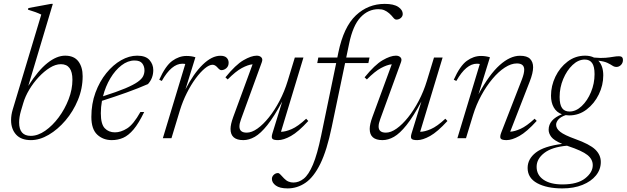

<svg xmlns="http://www.w3.org/2000/svg" viewBox="-20 -730 3310 1014"><path d="M198 -653Q170.5 -666.5 127.5 -679L130 -687.5L249 -709.5H259L129.5 -276.5Q181.5 -358.5 230.5 -397.2Q279.5 -436 324 -436Q371 -436 393.8 -406Q416.5 -376 416.5 -327.5Q416.5 -262.5 391.5 -202Q366.5 -141.5 325.8 -93.8Q285 -46 237.2 -18Q189.5 10 143.5 10Q91.5 10 65 -19.2Q38.5 -48.5 38.5 -95.5Q38.5 -122.5 47 -151ZM90.5 -144Q81 -111 81 -83Q81 -12.5 142.5 -12.5Q180 -12.5 218.8 -39.5Q257.5 -66.5 290 -110.2Q322.5 -154 342.5 -206Q362.5 -258 362.5 -309Q362.5 -391 301.5 -391Q273.5 -391 243.2 -372.2Q213 -353.5 184.5 -323Q156 -292.5 134.5 -256.5Q113 -220.5 103 -186Z M741.5 -138.5Q712.5 -78.5 685.5 -46.5Q658.5 -14.5 630.5 -2.2Q602.5 10 570.5 10Q524.5 10 493.5 -19Q462.5 -48 462.5 -112.5Q462.5 -182 484.2 -241Q506 -300 541.5 -343.8Q577 -387.5 619.5 -411.8Q662 -436 704.5 -436Q749.5 -436 769.5 -413Q789.5 -390 789.5 -360Q789.5 -317 761.5 -286Q710 -263.5 648 -241.2Q586 -219 518.5 -197.5Q512.5 -164.5 512.5 -132Q512.5 -74.5 533.2 -52.8Q554 -31 587 -31Q618 -31 651.2 -51.8Q684.5 -72.5 721.5 -138.5ZM690.5 -410.5Q655 -410.5 621.8 -385Q588.5 -359.5 562.8 -316.5Q537 -273.5 524 -221.5Q598 -245 641.8 -263.5Q685.5 -282 707.2 -297.5Q729 -313 736 -327.8Q743 -342.5 743 -358Q743 -380 731.2 -395.2Q719.5 -410.5 690.5 -410.5Z M958.5 -392Q956 -392.5 952.5 -393Q949 -393.5 943 -393.5Q886 -393.5 834.5 -302.5L821 -309Q854 -382.5 889.8 -408.5Q925.5 -434.5 965 -434.5Q991.5 -434.5 1012 -427.5L959.5 -258Q1002.5 -342 1050.8 -388.8Q1099 -435.5 1144 -435.5Q1166.5 -435.5 1177 -425Q1187.5 -414.5 1187.5 -398.5Q1187.5 -380.5 1175.5 -370Q1163.5 -359.5 1148.5 -359.5Q1141 -359.5 1129.5 -372.5Q1124 -379 1117.2 -383.5Q1110.5 -388 1102.5 -388Q1085 -388 1061.5 -368.5Q1038 -349 1013.2 -315.5Q988.5 -282 966.8 -238.8Q945 -195.5 930.5 -148.5L885.5 0H840Z M1418.5 -25 1470.5 -194Q1427.5 -114 1392 -69.5Q1356.5 -25 1325.8 -7.5Q1295 10 1265 10Q1197.5 10 1197.5 -49Q1197.5 -73 1211.5 -111.5L1314 -390.5Q1289.5 -388 1257 -370.5Q1224.5 -353 1182.5 -310.5L1170.5 -321.5Q1224.5 -388 1265.8 -412Q1307 -436 1336 -436Q1351.5 -436 1360.2 -427Q1369 -418 1362.5 -401L1253 -100.5Q1244.5 -78 1244.5 -62Q1244.5 -29.5 1283 -29.5Q1309.5 -29.5 1339.8 -51Q1370 -72.5 1400.2 -110.2Q1430.5 -148 1456.5 -197.5Q1482.5 -247 1499.5 -303L1537 -426H1582.5L1464 -34Q1487.5 -34 1520.5 -48.2Q1553.5 -62.5 1597 -103L1608 -91Q1555.5 -33.5 1516.5 -11.8Q1477.5 10 1448.5 10Q1423.5 10 1418 2.2Q1412.5 -5.5 1418.5 -25Z M1732 -59.5Q1706.5 64 1671.8 134.8Q1637 205.5 1593.5 235.2Q1550 265 1499 265Q1457.5 265 1436.8 250Q1416 235 1416 215Q1416 202.5 1425.8 193.2Q1435.5 184 1448 184Q1454 184 1461.2 192Q1468.5 200 1480 212Q1491.5 224 1503.8 229Q1516 234 1529.5 234Q1558.5 234 1584.2 213.5Q1610 193 1632.8 139.2Q1655.5 85.5 1676 -13.5L1755.5 -397H1655.5L1661 -426H1761.5L1767 -453Q1795 -588 1859.5 -648.8Q1924 -709.5 2012 -709.5Q2059.5 -709.5 2083.2 -693.5Q2107 -677.5 2107 -656.5Q2107 -644 2097 -635.2Q2087 -626.5 2073 -626.5Q2065 -626.5 2056.2 -637.8Q2047.5 -649 2035 -660Q2022 -671 2009.2 -676.2Q1996.5 -681.5 1978.5 -681.5Q1924.5 -681.5 1884 -638.5Q1843.5 -595.5 1823.5 -498L1808.5 -426H1931.5L1925.5 -397H1802.5Z M2153.5 -25 2205.5 -194Q2162.5 -114 2127 -69.5Q2091.5 -25 2060.8 -7.5Q2030 10 2000 10Q1932.5 10 1932.5 -49Q1932.5 -73 1946.5 -111.5L2049 -390.5Q2024.5 -388 1992 -370.5Q1959.5 -353 1917.5 -310.5L1905.5 -321.5Q1959.5 -388 2000.8 -412Q2042 -436 2071 -436Q2086.5 -436 2095.2 -427Q2104 -418 2097.5 -401L1988 -100.5Q1979.5 -78 1979.5 -62Q1979.5 -29.5 2018 -29.5Q2044.5 -29.5 2074.8 -51Q2105 -72.5 2135.2 -110.2Q2165.5 -148 2191.5 -197.5Q2217.5 -247 2234.5 -303L2272 -426H2317.5L2199 -34Q2222.5 -34 2255.5 -48.2Q2288.5 -62.5 2332 -103L2343 -91Q2290.5 -33.5 2251.5 -11.8Q2212.5 10 2183.5 10Q2158.5 10 2153 2.2Q2147.5 -5.5 2153.5 -25Z M2390 -302.5 2376.5 -309Q2409.5 -382.5 2445.2 -408.5Q2481 -434.5 2520.5 -434.5Q2533.5 -434.5 2546 -432.5Q2558.5 -430.5 2567.5 -427.5L2507 -232Q2563.5 -336.5 2618.8 -386Q2674 -435.5 2726 -435.5Q2763.5 -435.5 2779.5 -419Q2795.5 -402.5 2795.5 -375Q2795.5 -345 2777.5 -299L2674.5 -34.5Q2698 -35.5 2729.5 -49.8Q2761 -64 2803.5 -103L2814.5 -91.5Q2762 -33.5 2722.8 -11.8Q2683.5 10 2655 10Q2629 10 2623.8 1Q2618.5 -8 2628 -32L2736.5 -311Q2748.5 -342.5 2748.5 -362Q2748.5 -395 2709.5 -395Q2679.5 -395 2646 -373.2Q2612.5 -351.5 2580.5 -313.2Q2548.5 -275 2521.8 -226Q2495 -177 2478.5 -123L2441 0H2395.5L2514 -392Q2511.5 -392.5 2508 -393Q2504.5 -393.5 2498.5 -393.5Q2441.5 -393.5 2390 -302.5Z M2950 265Q2868 265 2817.2 237.5Q2766.5 210 2766.5 157Q2766.5 109.5 2809.8 75.8Q2853 42 2949 30Q2905.5 11.5 2891.5 -7Q2877.5 -25.5 2877.5 -44.5Q2877.5 -98.5 2947.5 -126.5Q2919 -137 2904.5 -162.8Q2890 -188.5 2890 -224.5Q2890 -276.5 2913.2 -325Q2936.5 -373.5 2977.5 -404.8Q3018.5 -436 3070.5 -436Q3097 -436 3117 -426Q3154 -422.5 3178 -424.8Q3202 -427 3218.5 -430Q3235 -433 3249.5 -433Q3270 -433 3270 -413.5Q3270 -398 3259.8 -387.2Q3249.5 -376.5 3235.5 -376.5Q3224.5 -376.5 3214.5 -383.2Q3204.5 -390 3187.8 -398Q3171 -406 3140 -409.5Q3166 -382 3166 -332Q3166 -280 3142.5 -231.5Q3119 -183 3078.2 -151.8Q3037.5 -120.5 2985.5 -120.5Q2976 -120.5 2967.5 -122Q2940.5 -112.5 2928.8 -98.8Q2917 -85 2917 -71Q2917 -51 2938.8 -33.8Q2960.5 -16.5 3017.5 4Q3094.5 31.5 3123.8 59.8Q3153 88 3153 125.5Q3153 165 3127.5 196.5Q3102 228 3056.2 246.5Q3010.5 265 2950 265ZM2987.5 -141Q3022 -141 3052.2 -169.8Q3082.5 -198.5 3101.2 -243.8Q3120 -289 3120 -338.5Q3120 -379 3107 -397.2Q3094 -415.5 3068.5 -415.5Q3034 -415.5 3003.8 -386.8Q2973.5 -358 2954.5 -312.8Q2935.5 -267.5 2935.5 -218Q2935.5 -177.5 2948.5 -159.2Q2961.5 -141 2987.5 -141ZM2814 151Q2814 194 2850.2 219Q2886.5 244 2950.5 244Q3029.5 244 3070 212.2Q3110.5 180.5 3110.5 142.5Q3110.5 111 3082.2 88.5Q3054 66 2980 41.5Q2977 40.5 2974.5 39.5Q2895 46.5 2854.5 77.8Q2814 109 2814 151Z"/></svg>

Font: Newsreader Text Light
Style: Italic
Weight: 300
Italic angle: -17°
Designer: Hugues Gentile
Foundry: Production Type
Version: Version 1.001